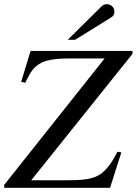

<svg xmlns="http://www.w3.org/2000/svg" viewBox="-26 -896 652 916"><path d="M297 -706H332L503 -812C515 -819 520 -828 520 -840C520 -860 504 -876 484 -876C474 -876 466 -873 459 -866ZM606 -639V-653H120L75 -506L94 -501C121 -553 129 -569 160 -590C190 -610 238 -617 302 -617H473L-6 -14V0H499L553 -169L534 -172C510 -123 484 -88 457 -68C419 -40 371 -36 284 -36H123Z"/></svg>

Font: STIXGeneral
Style: Italic
Weight: 400
Italic angle: -16.33°
Designer: MicroPress Inc., with final additions and corrections provided by Coen Hoffman, Elsevier (retired)
Version: Version 1.1.0